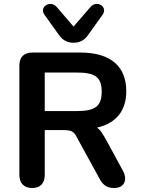

<svg xmlns="http://www.w3.org/2000/svg" viewBox="-20 -933 718 961"><path d="M141 8C182 8 204 -16 204 -57V-282H295C350 -282 352 -270 376 -225L478 -39C495 -7 515 8 551 8C605 8 618 -35 596 -77L520 -217C494 -265 480 -286 465 -294C562 -316 612 -379 612 -477C612 -598 537 -670 382 -670H142C100 -670 77 -647 77 -606V-57C77 -16 100 8 141 8ZM361 -377H204V-570H361C453 -570 489 -550 489 -474C489 -398 453 -377 361 -377ZM348 -719C378 -719 403 -731 421 -758L494 -860C521 -899 465 -935 433 -898L348 -800L264 -898C232 -935 175 -898 202 -860L275 -758C294 -731 318 -719 348 -719Z"/></svg>

Font: SN Pro SemiBold
Style: Regular
Weight: 600
Designer: Tobias Whetton
Foundry: Supernotes
Version: Version 1.003;Glyphs 3.3 (3324)